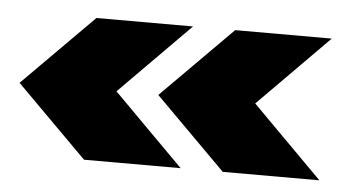

<svg xmlns="http://www.w3.org/2000/svg" viewBox="-32 -396 647 359"><g transform="rotate(5 291.5 -216.0)"><path d="M136.1 -83.3 3.5 -216 136.1 -349.3H317.4L185.4 -216L317.4 -83.3ZM396.5 -83.3 263.9 -216 396.5 -349.3H577.8L445.8 -216L577.8 -83.3Z"/></g></svg>

Font: Afacad Flux Black
Style: Regular
Weight: 900
Designer: Kristian Moeller
Foundry: Dicotype
Version: Version 1.100